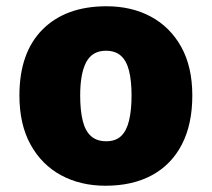

<svg xmlns="http://www.w3.org/2000/svg" viewBox="-20 -583 677 613"><path d="M594 -278Q594 -186 560.5 -121.5Q527 -57 465 -23.5Q403 10 317 10Q237 10 175 -23.5Q113 -57 77.5 -121.5Q42 -186 42 -278Q42 -415 116 -489Q190 -563 320 -563Q400 -563 461.5 -530Q523 -497 558.5 -433.5Q594 -370 594 -278ZM236 -278Q236 -231 244 -198Q252 -165 270.5 -148.5Q289 -132 319 -132Q349 -132 366.5 -148.5Q384 -165 392 -198Q400 -231 400 -278Q400 -325 392 -357Q384 -389 366 -405Q348 -421 318 -421Q275 -421 255.5 -385Q236 -349 236 -278Z"/></svg>

Font: Noto Sans Cham Black
Style: Regular
Weight: 900
Version: Version 2.002